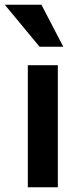

<svg xmlns="http://www.w3.org/2000/svg" viewBox="-46 -786 334 806"><path d="M70.8 0V-512.2H196.8V0ZM120.1 -589.8 -25.9 -766.1H127.9L219.7 -589.8Z"/></svg>

Font: Clear Sans
Style: Bold
Weight: 700
Foundry: Intel Corporation
Version: Version 1.00